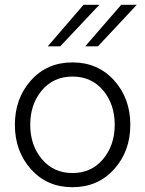

<svg xmlns="http://www.w3.org/2000/svg" viewBox="-20 -770 605 800"><path d="M328 -750H394L231 -577H179ZM485 -750H550L388 -577H335ZM455.5 -65Q388 10 282 10Q176 10 109 -65Q42 -140 42 -250Q42 -360 109 -435Q176 -510 282 -510Q388 -510 455.5 -435Q523 -360 523 -250Q523 -140 455.5 -65ZM458 -250Q458 -336 409.5 -393.5Q361 -451 282 -451Q203 -451 154.5 -393.5Q106 -336 106 -250Q106 -165 154.5 -107Q203 -49 282 -49Q361 -49 409.5 -107Q458 -165 458 -250Z"/></svg>

Font: Oakes Grotesk Light
Style: Regular
Weight: 300
Designer: Samuel Oakes
Foundry: Samuel Oakes
Version: Version 1.000;PS 001.000;hotconv 1.0.88;makeotf.lib2.5.64775